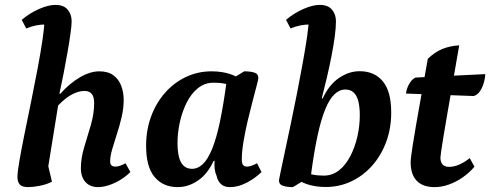

<svg xmlns="http://www.w3.org/2000/svg" viewBox="-20 -754 2006 786"><path d="M96.3 12Q69.7 12 60.6 1Q51.4 -10 51.4 -29.9Q51.4 -49.3 59.4 -95.3Q67.3 -141.3 80 -203.9Q92.7 -266.4 106.9 -335.7Q121 -405 133.7 -471.8Q146.4 -538.7 154.3 -593.6Q162.3 -648.5 162.3 -680.6L208 -645.4Q200.2 -649.9 190 -651.8Q179.7 -653.8 166 -653.8Q148.4 -653.8 128.6 -650.1Q108.9 -646.4 87.4 -637.5L69 -672.8Q102.2 -700.9 140.4 -717.5Q178.6 -734 206.9 -734Q240.6 -734 256.9 -714.7Q273.3 -695.4 273.3 -666.9Q273.3 -650.8 268.6 -616.8Q263.9 -582.8 256.4 -540.1Q249 -497.4 240.3 -452.9Q231.6 -408.5 223.2 -370.4H227.2Q265.3 -413.1 307.1 -437.5Q349 -462 386.6 -462Q422.1 -462 443.9 -446Q465.8 -430.1 476 -403.4Q486.3 -376.6 486.3 -345Q486.3 -310.6 478 -274.9Q469.7 -239.2 458.6 -205.6Q447.6 -171.9 439.2 -142.8Q430.9 -113.8 430.9 -93.2Q430.9 -72 452.1 -72Q461.8 -72 472.4 -75.8Q483 -79.6 493.7 -85.8L513.8 -49.8Q495.9 -31.9 472.9 -17.8Q449.9 -3.7 425.8 4.1Q401.8 12 381.4 12Q348.8 12 330 -8.6Q311.1 -29.2 311.1 -66.1Q311.1 -106.6 324.8 -151.5Q338.5 -196.5 352 -242.7Q365.4 -288.8 365.4 -331.8Q365.4 -358.1 355.3 -369.9Q345.2 -381.7 326.8 -381.7Q302.2 -381.7 275.3 -367.8Q248.4 -353.9 217.9 -322.1L174.2 -51.6L168.4 -113.4L192.6 -10.2Q170.4 1.4 142.2 6.7Q114.1 12 96.3 12Z M707.4 12Q647.6 12 612.8 -29.5Q578.1 -70.9 578.1 -157Q578.1 -222 598.7 -277.5Q619.2 -333 656 -374.5Q692.7 -416 741.5 -439Q790.2 -462 846 -462Q889.7 -462 924.8 -450Q959.9 -438.1 988.7 -408.1L973.1 -370.7Q962 -381.7 934.5 -398.6Q907.1 -415.5 854.3 -415.5Q818.5 -415.5 790.7 -393.3Q762.9 -371.1 744.4 -334.2Q725.9 -297.3 716.3 -254.2Q706.7 -211.2 706.7 -169.1Q706.7 -135.3 712.6 -111.4Q718.6 -87.5 732 -75.2Q745.4 -62.9 766 -62.9Q790.2 -62.9 810.4 -82.2Q830.7 -101.5 848 -143.6Q865.4 -185.6 879.9 -253.5Q894.4 -321.5 907.2 -417.7L979.7 -462Q1004.8 -462 1021.2 -456.9Q1037.6 -451.8 1037.6 -434.4Q1037.6 -429.5 1030.8 -403.6Q1024 -377.6 1014 -339.6Q1004 -301.7 993.7 -258.2Q983.5 -214.6 976.7 -173.6Q969.9 -132.6 969.9 -101.2Q969.9 -85 975.1 -78.5Q980.4 -72 991.5 -72Q999.8 -72 1010.1 -75.6Q1020.5 -79.2 1032.2 -85.8L1050.5 -49.8Q1025.5 -24.8 990.4 -6.4Q955.4 12 921.6 12Q898.9 12 885.2 0.1Q871.6 -11.9 866.7 -33.9Q860.7 -46.8 858.8 -62.7Q856.9 -78.6 858.6 -95.5H854.6Q830.3 -42.4 790.9 -15.2Q751.4 12 707.4 12Z M1179.4 12Q1154.9 12 1138.5 6.6Q1122 1.3 1122 -16.1Q1122 -19.1 1128.8 -50.6Q1135.5 -82.1 1146.2 -132.9Q1156.9 -183.7 1170.2 -245.9Q1183.4 -308.2 1196.1 -373.3Q1208.8 -438.4 1219.8 -499Q1230.8 -559.6 1237.6 -607Q1244.3 -654.5 1244.3 -680.6L1290 -645.4Q1282.2 -649.9 1272 -651.8Q1261.7 -653.8 1248 -653.8Q1230.4 -653.8 1210.6 -650.1Q1190.9 -646.4 1169.4 -637.5L1151 -672.8Q1184.2 -700.9 1222.4 -717.5Q1260.6 -734 1288.9 -734Q1322.6 -734 1338.9 -714.7Q1355.3 -695.4 1355.3 -666.9Q1355.3 -641.2 1350.4 -604.2Q1345.4 -567.1 1337 -523.9Q1328.5 -480.8 1318.1 -436.4Q1307.6 -392 1297.2 -351.2H1301.2Q1326.5 -406.5 1367.3 -434.5Q1408.1 -462.5 1452.2 -462.5Q1512.6 -462.5 1547 -421.3Q1581.5 -380.1 1581.5 -293.5Q1581.5 -228.5 1560.9 -173Q1540.4 -117.5 1503.6 -76Q1466.9 -34.5 1418.1 -11.5Q1369.4 11.5 1313.1 11.5Q1270 11.5 1235.1 -0.5Q1200.2 -12.5 1171 -42.4L1186.6 -79.9Q1197.1 -69.4 1225.1 -52.2Q1253 -35.1 1305.3 -35.1Q1341.2 -35.1 1368.7 -57.3Q1396.2 -79.5 1414.9 -116.4Q1433.7 -153.3 1443.3 -196.3Q1452.9 -239.4 1452.9 -281.5Q1452.9 -315.8 1447 -339.4Q1441 -363 1427.8 -375.3Q1414.7 -387.6 1393.6 -387.6Q1369.9 -387.6 1349.4 -368.3Q1328.9 -349 1311.6 -307Q1294.2 -264.9 1279.7 -197.5Q1265.2 -130.1 1252.4 -32.9Z M1759.4 12Q1710.7 12 1685.9 -14Q1661.1 -39.9 1661.1 -90Q1661.1 -98.6 1663.2 -115.1Q1665.2 -131.6 1669.8 -161Q1674.3 -190.4 1682.4 -237.1Q1690.5 -283.8 1702.6 -351.8Q1714.7 -419.8 1731.3 -513.3Q1759.5 -540.4 1789.6 -553Q1819.6 -565.6 1859.9 -568.5Q1843.2 -473.2 1830.6 -399.7Q1818 -326.2 1808.7 -273.5Q1799.4 -220.7 1793.9 -185.7Q1788.4 -150.7 1785.7 -132.1Q1783 -113.5 1783 -109Q1783 -70.9 1819.1 -70.9Q1838.8 -70.9 1860.4 -80.4Q1881.9 -90 1903 -106.7L1922.3 -71.6Q1901.7 -47.1 1874.4 -28Q1847 -8.9 1817.4 1.5Q1787.9 12 1759.4 12ZM1919.1 -360.9 1641.9 -371Q1645.2 -394.6 1656.6 -412.9Q1667.9 -431.2 1681.4 -436.5L1966.4 -450.6Q1966.4 -436.5 1961 -416.7Q1955.7 -396.9 1945.2 -381.1Q1934.7 -365.3 1919.1 -360.9Z"/></svg>

Font: Petrona
Style: Italic
Weight: 400
Italic angle: -9°
Designer: Ringo R. Seeber
Foundry: Ringo R. Seeber
Version: Version 2.001; ttfautohint (v1.8.3)